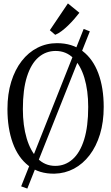

<svg xmlns="http://www.w3.org/2000/svg" viewBox="-20 -1003 649 1121"><path d="M468.5 -834 504.5 -820 139.5 98 103.5 85ZM298.5 11Q208.5 12.5 147 -35Q85.5 -82.5 54.5 -168.2Q23.5 -254 23.5 -366Q23.5 -454.5 45.5 -525.5Q67.5 -596.5 106.8 -647Q146 -697.5 198.8 -724.2Q251.5 -751 312.5 -751Q401.5 -751 462.2 -704.8Q523 -658.5 554.2 -574.5Q585.5 -490.5 585.5 -378.5Q585.5 -290.5 563.8 -219.2Q542 -148 503 -97Q464 -46 411.8 -18.2Q359.5 9.5 298.5 11ZM303 -34.5Q360 -34.5 403.5 -72.8Q447 -111 471 -187.5Q495 -264 495 -378.5Q495 -474.5 472.8 -548.2Q450.5 -622 408 -663.8Q365.5 -705.5 305 -705.5Q247.5 -705.5 204.5 -668.2Q161.5 -631 137.5 -555.8Q113.5 -480.5 113.5 -366Q113.5 -270 135.8 -195.2Q158 -120.5 200 -77.5Q242 -34.5 303 -34.5ZM302 -800 271 -826.5 376.5 -983 443.5 -928.5Q431 -912 414.2 -892.8Q397.5 -873.5 378.5 -855Q359.5 -836.5 340 -821.8Q320.5 -807 303 -800Z"/></svg>

Font: Merriweather 24pt SemiCondensed Light
Style: Regular
Weight: 300
Width: 4
Designer: Eben Sorkin
Foundry: Eben Sorkin
Version: Version 2.100